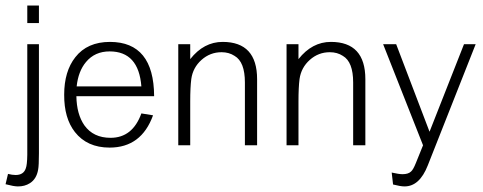

<svg xmlns="http://www.w3.org/2000/svg" viewBox="-42 -623 1737 691"><path d="M98.1 -540H56.2V-603H98.1ZM98.1 -70.8Q98.1 -26.9 95.2 -12.2Q89.4 21 65.9 36.1Q46.9 48.3 22 47.9Q7.8 47.9 -22 40L-13.2 2.9Q2 6.8 14.2 6.8Q43 6.8 50.8 -17.1Q55.7 -29.3 56.2 -65.9V-463.9H98.1Z M512.7 -276.9H232.9Q233.9 -211.9 261.7 -171.9Q293.9 -127 356 -127Q435.1 -127 466.8 -214.8L508.8 -208Q466.8 -91.8 352.5 -91.8Q271.5 -91.8 227.5 -147.9Q188.5 -197.8 189 -282.2Q189 -366.2 229 -417Q272 -472.2 354 -472.2Q511.7 -471.7 512.7 -276.9ZM466.8 -312Q457 -438 352.5 -438Q299.3 -438 267.6 -399.9Q239.7 -366.7 233.9 -312Z M883.3 -100.1H839.4V-326.2Q839.4 -400.4 802.2 -421.9Q782.2 -435.1 755.4 -435.1Q714.4 -435.1 683.3 -407.5Q652.3 -379.9 646.5 -338.9Q642.6 -309.1 642.6 -257.8V-100.1H599.6V-463.9H642.6V-410.2Q691.4 -472.2 759.3 -472.2Q883.3 -472.2 883.3 -337.9Z M1272.9 -100.1H1229V-326.2Q1229 -400.4 1191.9 -421.9Q1171.9 -435.1 1145 -435.1Q1104 -435.1 1073 -407.5Q1042 -379.9 1036.1 -338.9Q1032.2 -309.1 1032.2 -257.8V-100.1H989.3V-463.9H1032.2V-410.2Q1081.1 -472.2 1148.9 -472.2Q1272.9 -472.2 1272.9 -337.9Z M1669.9 -463.9 1497.6 -27.8Q1467.8 48.3 1413.6 47.9Q1399.4 47.9 1372.6 41L1367.7 -2Q1393.6 3.9 1406.7 3.9Q1427.7 3.9 1437.5 -5.9Q1445.3 -12.7 1454.6 -36.1L1480.5 -100.1L1336.9 -463.9H1383.8L1503.9 -148.9L1627.9 -463.9Z"/></svg>

Font: Kikakui Sans Pro
Style: Regular
Weight: 400
Version: 0.2